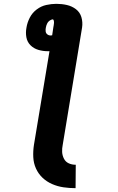

<svg xmlns="http://www.w3.org/2000/svg" viewBox="-20 -755 616 1001"><path d="M374 226 375 104Q355 104 338.5 96.5Q322 89 313.5 72.5Q305 56 304 37.5Q303 19 307 0L408 -612Q412 -639 404.5 -665Q397 -691 376 -707Q355 -723 328.5 -729Q302 -735 274 -735Q248 -735 221 -729Q194 -723 171 -705.5Q148 -688 135 -662.5Q122 -637 118 -611Q113 -585 117.5 -560.5Q122 -536 139 -519Q156 -502 180 -495Q204 -488 229 -488Q234 -488 238 -488L157 0Q152 32 153.5 64Q155 96 167.5 123.5Q180 151 201.5 171.5Q223 192 251.5 204.5Q280 217 311 221.5Q342 226 374 226ZM244 -570Q234 -570 226.5 -576Q219 -582 218 -592Q217 -602 219 -611Q221 -623 226.5 -633.5Q232 -644 243 -650Q246 -651 248.5 -652.5Q251 -654 254 -654Q259 -654 260.5 -647.5Q262 -641 261.5 -635Q261 -629 260 -623Q259 -617 258 -612L252 -571Q248 -570 244 -570Z"/></svg>

Font: Iosevka Sparkle Heavy
Style: Italic
Weight: 900
Italic angle: -9°
Designer: Belleve Invis
Foundry: Belleve Invis
Version: Version 4.5.0; ttfautohint (v1.8.3)